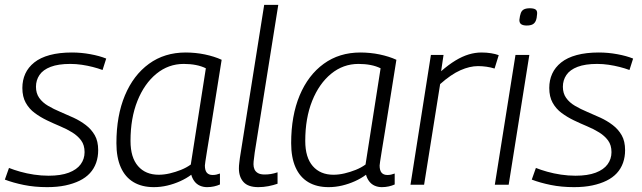

<svg xmlns="http://www.w3.org/2000/svg" viewBox="-28 -760 2641 790"><path d="M-8 -21 9 -69Q29 -61 55.5 -53.5Q82 -46 112 -41.5Q142 -37 172 -37Q222 -37 255 -49.5Q288 -62 304 -84Q320 -106 320 -134Q320 -163 306 -182Q292 -201 269.5 -215Q247 -229 219.5 -240.5Q192 -252 165 -265Q138 -278 115 -295Q92 -312 78 -337Q64 -362 64 -398Q64 -430 76 -456.5Q88 -483 113 -503Q138 -523 177 -533.5Q216 -544 268 -544Q306 -544 344 -537Q382 -530 409 -519L394 -472Q375 -479 353.5 -484.5Q332 -490 308.5 -493.5Q285 -497 261 -497Q212 -497 180.5 -485Q149 -473 134.5 -451.5Q120 -430 120 -403Q120 -376 133.5 -357Q147 -338 170 -324.5Q193 -311 220.5 -299.5Q248 -288 275 -275.5Q302 -263 325 -245.5Q348 -228 362 -203.5Q376 -179 376 -142Q376 -114 367.5 -90Q359 -66 342 -47.5Q325 -29 299.5 -16.5Q274 -4 241 3Q208 10 166 10Q114 10 70 1Q26 -8 -8 -21Z M824 10Q808 10 794.5 4Q781 -2 772 -14Q763 -26 759 -41Q739 -26 713.5 -14.5Q688 -3 660.5 3.5Q633 10 605 10Q556 10 521.5 -10.5Q487 -31 469 -71.5Q451 -112 451 -171Q451 -284 486 -367.5Q521 -451 585 -497.5Q649 -544 736 -544Q755 -544 775.5 -542Q796 -540 815 -536Q834 -532 851.5 -526.5Q869 -521 884 -514Q868 -414 856.5 -341.5Q845 -269 837 -219.5Q829 -170 824 -140Q819 -110 817 -95.5Q815 -81 815 -79Q815 -59 823 -49.5Q831 -40 847 -40Q855 -40 862 -41.5Q869 -43 877 -46V-1Q866 4 852.5 7Q839 10 824 10ZM757 -83 819 -479Q801 -488 778 -492.5Q755 -497 728 -497Q665 -497 615.5 -456.5Q566 -416 537.5 -345Q509 -274 509 -180Q509 -112 540 -76.5Q571 -41 625 -41Q647 -41 670.5 -46.5Q694 -52 716.5 -61Q739 -70 757 -83Z M1059 -740H1117L1020 -132Q1019 -120 1017 -107.5Q1015 -95 1015 -84Q1015 -73 1019 -63.5Q1023 -54 1033 -48Q1043 -42 1061 -42Q1074 -42 1086.5 -44Q1099 -46 1114 -51V-4Q1097 2 1076.5 6Q1056 10 1035 10Q993 10 974 -11Q955 -32 955 -67Q955 -78 956.5 -89.5Q958 -101 959 -110Z M1543 10Q1527 10 1513.5 4Q1500 -2 1491 -14Q1482 -26 1478 -41Q1458 -26 1432.5 -14.5Q1407 -3 1379.5 3.5Q1352 10 1324 10Q1275 10 1240.5 -10.5Q1206 -31 1188 -71.5Q1170 -112 1170 -171Q1170 -284 1205 -367.5Q1240 -451 1304 -497.5Q1368 -544 1455 -544Q1474 -544 1494.5 -542Q1515 -540 1534 -536Q1553 -532 1570.5 -526.5Q1588 -521 1603 -514Q1587 -414 1575.5 -341.5Q1564 -269 1556 -219.5Q1548 -170 1543 -140Q1538 -110 1536 -95.5Q1534 -81 1534 -79Q1534 -59 1542 -49.5Q1550 -40 1566 -40Q1574 -40 1581 -41.5Q1588 -43 1596 -46V-1Q1585 4 1571.5 7Q1558 10 1543 10ZM1476 -83 1538 -479Q1520 -488 1497 -492.5Q1474 -497 1447 -497Q1384 -497 1334.5 -456.5Q1285 -416 1256.5 -345Q1228 -274 1228 -180Q1228 -112 1259 -76.5Q1290 -41 1344 -41Q1366 -41 1389.5 -46.5Q1413 -52 1435.5 -61Q1458 -70 1476 -83Z M1797 -534 1787 -467Q1818 -494 1846 -511Q1874 -528 1900.5 -536Q1927 -544 1953 -544Q1974 -544 1992.5 -541Q2011 -538 2024 -533L2007 -478Q1991 -483 1973.5 -485.5Q1956 -488 1939 -488Q1905 -488 1866.5 -471Q1828 -454 1783 -414L1717 0H1661L1745 -534Z M2008 0 2093 -534H2150L2065 0ZM2152 -726Q2168 -726 2175.5 -721Q2183 -716 2182 -703Q2181 -685 2176.5 -674.5Q2172 -664 2163 -659.5Q2154 -655 2139 -655Q2125 -655 2117 -660Q2109 -665 2109 -678Q2111 -696 2115 -706.5Q2119 -717 2128 -721.5Q2137 -726 2152 -726Z M2160 -21 2177 -69Q2197 -61 2223.5 -53.5Q2250 -46 2280 -41.5Q2310 -37 2340 -37Q2390 -37 2423 -49.5Q2456 -62 2472 -84Q2488 -106 2488 -134Q2488 -163 2474 -182Q2460 -201 2437.5 -215Q2415 -229 2387.5 -240.5Q2360 -252 2333 -265Q2306 -278 2283 -295Q2260 -312 2246 -337Q2232 -362 2232 -398Q2232 -430 2244 -456.5Q2256 -483 2281 -503Q2306 -523 2345 -533.5Q2384 -544 2436 -544Q2474 -544 2512 -537Q2550 -530 2577 -519L2562 -472Q2543 -479 2521.5 -484.5Q2500 -490 2476.5 -493.5Q2453 -497 2429 -497Q2380 -497 2348.5 -485Q2317 -473 2302.5 -451.5Q2288 -430 2288 -403Q2288 -376 2301.5 -357Q2315 -338 2338 -324.5Q2361 -311 2388.5 -299.5Q2416 -288 2443 -275.5Q2470 -263 2493 -245.5Q2516 -228 2530 -203.5Q2544 -179 2544 -142Q2544 -114 2535.5 -90Q2527 -66 2510 -47.5Q2493 -29 2467.5 -16.5Q2442 -4 2409 3Q2376 10 2334 10Q2282 10 2238 1Q2194 -8 2160 -21Z"/></svg>

Font: Georama Light
Style: Italic
Weight: 300
Italic angle: -9°
Designer: Jean-Baptiste Levee
Foundry: Production Type
Version: Version 1.001